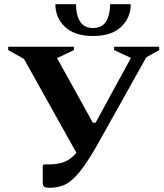

<svg xmlns="http://www.w3.org/2000/svg" viewBox="-20 -882 777 912"><path d="M357 -64Q317 -16 284 -3Q251 10 217 10Q194 10 188.5 4Q183 -2 183 -19V-96L189 -101H208Q256 -101 286 -113Q316 -125 343 -156L94 -602L19 -644V-660H331V-644L251 -606L421 -299H434L602 -607L522 -644V-660H736V-644L675 -610L455 -217Q442 -193 424.5 -163.5Q407 -134 388.5 -107Q370 -80 357 -64ZM422 -711Q334 -711 288.5 -754.5Q243 -798 243 -862H341Q341 -812 360 -780.5Q379 -749 422 -749Q465 -749 484 -780.5Q503 -812 503 -862H601Q601 -798 555.5 -754.5Q510 -711 422 -711Z"/></svg>

Font: Spectral SC
Style: Bold
Weight: 700
Designer: Jean-Baptiste Levee
Foundry: Production Type
Version: Version 2.001